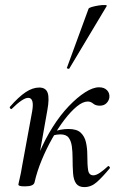

<svg xmlns="http://www.w3.org/2000/svg" viewBox="-20 -752 490 783"><path d="M121 -9 106 -10Q116 -71 140 -128Q164 -185 195 -234Q226 -283 260.5 -319Q295 -355 327 -375.5Q359 -396 384 -396Q405 -396 416.5 -384Q428 -372 426 -354Q424 -341 414 -331Q404 -321 387 -321Q370 -321 360 -329.5Q350 -338 338 -338Q318 -338 293.5 -318Q269 -298 243 -264Q217 -230 193 -187.5Q169 -145 150 -99Q131 -53 121 -9ZM82 8Q66 8 60.5 6Q55 4 55 1Q55 -2 60.5 -25Q66 -48 70 -74L111 -297Q121 -353 95 -353Q84 -353 67 -341.5Q50 -330 29 -309Q26 -305 22 -309.5Q18 -314 21 -317Q56 -357 84.5 -376Q113 -395 140 -395Q167 -395 174.5 -373Q182 -351 173 -302L121 -9Q118 8 82 8ZM324 11Q301 11 290.5 -3.5Q280 -18 278 -45Q276 -72 276 -107Q276 -133 273 -155Q270 -177 260 -190.5Q250 -204 226 -204Q211 -204 194 -199L191 -212Q210 -220 227 -223Q244 -226 259 -226Q293 -226 309 -211Q325 -196 330.5 -172Q336 -148 336 -121Q336 -78 339.5 -57.5Q343 -37 361 -37Q372 -37 387.5 -47.5Q403 -58 419 -73Q422 -77 426 -72.5Q430 -68 427 -65Q398 -30 375 -9.5Q352 11 324 11ZM263 -473Q262 -470 256.5 -472Q251 -474 253 -476L341 -716Q342 -720 354 -723.5Q366 -727 381.5 -729.5Q397 -732 407.5 -731.5Q418 -731 415 -727Z"/></svg>

Font: Cormorant Medium
Style: Italic
Weight: 500
Italic angle: -10°
Designer: Christian Thalmann (Catharsis Fonts)
Foundry: Catharsis Fonts
Version: Version 4.000